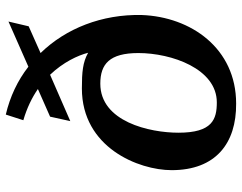

<svg xmlns="http://www.w3.org/2000/svg" viewBox="-104 -700 815 646"><g transform="rotate(-90 303.0 -377.5)"><path d="M575 -308C578 -441 530 -563 447 -648L537 -688L553 -756L401 -689C355 -725 300 -751 240 -765L221 -706C262 -694 297 -677 326 -657L233 -616L218 -548L374 -616C416 -572 439 -523 448 -488C416 -506 383 -509 328 -509C129 -509 53 -318 53 -207C53 -59 143 11 277 10C463 10 569 -142 575 -308ZM281 -55C224 -55 179 -70 179 -184C179 -281 216 -447 344 -447C410 -447 447 -416 447 -319C447 -207 394 -55 281 -55Z"/></g></svg>

Font: Noto Serif Semi
Style: Italic
Weight: 600
Italic angle: -12°
Designer: Monotype Design Team
Foundry: Monotype Imaging Inc.
Version: Version 1.901